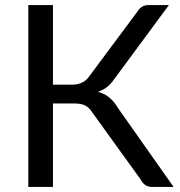

<svg xmlns="http://www.w3.org/2000/svg" viewBox="-20 -736 710 756"><path d="M663.5 0H577Q548.5 0 533 -30.5L343.5 -293Q331 -313 315.2 -320.8Q299.5 -328.5 274 -328.5H188.5V0H91.5V-716H188.5V-402.5H262.5Q310 -402.5 332.5 -437L520 -689Q536.5 -716 563.5 -716H645L428 -422Q403.5 -386.5 365.5 -374.5Q415 -362 445 -310Z"/></svg>

Font: Verano Sans
Style: Regular
Weight: 400
Designer: Lukasz Dziedzic with Adam Twardoch and Botio Nikoltchev
Foundry: tyPoland Lukasz Dziedzic
Version: Version 3.001;December 28, 2019;FontCreator 12.0.0.2547 64-b